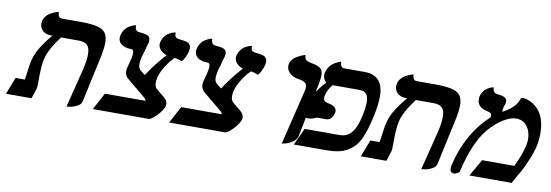

<svg xmlns="http://www.w3.org/2000/svg" viewBox="-48 -871 3412 1190"><g transform="rotate(10 1658.0 -275.5)"><path d="M395 13.2 457 -233.9Q470.2 -291 470.2 -328.1Q470.2 -368.2 453.4 -385.5Q436.5 -402.8 398.9 -402.8H287.1Q220.2 -312.5 207 -253.9Q196.8 -210.4 196.8 -127Q196.8 -75.7 194.8 -66.9L172.9 0H12.2L53.2 -106.9H111.8Q112.8 -112.3 114.5 -125.7Q116.2 -139.2 117.2 -144Q118.7 -154.8 122.1 -179.4Q125.5 -204.1 127 -212.9Q137.2 -265.6 163.3 -309.1Q189.5 -352.5 231.9 -403.8H228Q188 -403.8 167.5 -426.5Q147 -449.2 153.8 -481.9Q157.7 -499 168.7 -512.9Q179.7 -526.9 192.6 -534.4Q205.6 -542 217.8 -547.4Q230 -552.7 238.3 -554.7L246.1 -556.2Q247.6 -519 271 -519H394Q487.8 -519 525.4 -498Q563 -477.1 563 -418.9Q563 -384.8 554.2 -339.8Q543 -289.6 521.2 -188Q499.5 -86.4 488.8 -36.1Q484.4 -16.6 460.9 -4.4Q437.5 7.8 416 10.7Z M925.8 -192.9 982.4 -146Q1005.4 -126 1001.5 -99.1Q992.7 -70.3 962.2 -37.6Q931.6 -4.9 912.6 0H558.6L615.7 -106.9H871.6Q870.1 -114.7 864.7 -120.1H865.7Q845.7 -136.7 805.2 -170.2Q764.6 -203.6 744.6 -220.2H745.6Q715.3 -242.7 722.7 -284.2L740.7 -355Q751.5 -407.2 728.5 -407.2Q685.1 -407.2 662.8 -427Q640.6 -446.8 647.5 -480Q651.9 -499 662.1 -514.2Q672.4 -529.3 684.1 -537.1Q695.8 -544.9 706.8 -550Q717.8 -555.2 725.1 -556.6L732.4 -558.1Q731.9 -545.4 734.6 -537.1Q737.3 -528.8 742.4 -525.1Q747.6 -521.5 750.7 -520.5Q753.9 -519.5 758.8 -519Q797.4 -516.6 813.5 -508.8Q829.6 -501 829.6 -477.1Q829.6 -475.6 826.7 -458Q826.7 -460.4 825.7 -457.8Q824.7 -455.1 822.5 -447.5Q820.3 -439.9 818.6 -433.6Q816.9 -427.2 814.5 -417.2Q812 -407.2 811.5 -405.8Q810.1 -400.9 806.6 -390.9Q803.2 -380.9 801.3 -372.6Q799.3 -364.3 797.9 -354Q787.6 -309.1 805.7 -291H804.7Q825.2 -275.4 838.9 -263.2Q881.8 -331.5 950.7 -408.2Q922.4 -417.5 907.5 -437.3Q892.6 -457 897.5 -480Q902.3 -500 912.8 -515.1Q923.3 -530.3 934.8 -537.6Q946.3 -544.9 957.3 -549.6Q968.3 -554.2 975.6 -555.2L982.4 -556.2Q981.4 -543.5 983.6 -535.6Q985.8 -527.8 992.4 -524.4Q999 -521 1003.7 -520Q1008.3 -519 1018.6 -518.1Q1027.8 -517.1 1031.2 -516.6Q1034.7 -516.1 1043.2 -514.9Q1051.8 -513.7 1055.2 -512.5Q1058.6 -511.2 1064.9 -508.8Q1071.3 -506.3 1073.7 -503.2Q1076.2 -500 1079.8 -495.4Q1083.5 -490.7 1084.5 -485.1Q1085.4 -479.5 1085.4 -471.9Q1085.4 -464.4 1083.5 -455.1Q1069.8 -409.2 1048.8 -386.2Q1022.9 -398.9 1003.4 -399.9Q976.6 -376.5 950 -333Q923.3 -289.6 917.5 -258.8Q907.7 -215.3 925.8 -192.9Z M1405.8 -192.9 1462.4 -146Q1485.4 -126 1481.4 -99.1Q1472.7 -70.3 1442.1 -37.6Q1411.6 -4.9 1392.6 0H1038.6L1095.7 -106.9H1351.6Q1350.1 -114.7 1344.7 -120.1H1345.7Q1325.7 -136.7 1285.2 -170.2Q1244.6 -203.6 1224.6 -220.2H1225.6Q1195.3 -242.7 1202.6 -284.2L1220.7 -355Q1231.4 -407.2 1208.5 -407.2Q1165 -407.2 1142.8 -427Q1120.6 -446.8 1127.4 -480Q1131.8 -499 1142.1 -514.2Q1152.3 -529.3 1164.1 -537.1Q1175.8 -544.9 1186.8 -550Q1197.8 -555.2 1205.1 -556.6L1212.4 -558.1Q1211.9 -545.4 1214.6 -537.1Q1217.3 -528.8 1222.4 -525.1Q1227.5 -521.5 1230.7 -520.5Q1233.9 -519.5 1238.8 -519Q1277.3 -516.6 1293.5 -508.8Q1309.6 -501 1309.6 -477.1Q1309.6 -475.6 1306.6 -458Q1306.6 -460.4 1305.7 -457.8Q1304.7 -455.1 1302.5 -447.5Q1300.3 -439.9 1298.6 -433.6Q1296.9 -427.2 1294.4 -417.2Q1292 -407.2 1291.5 -405.8Q1290 -400.9 1286.6 -390.9Q1283.2 -380.9 1281.2 -372.6Q1279.3 -364.3 1277.8 -354Q1267.6 -309.1 1285.6 -291H1284.7Q1305.2 -275.4 1318.8 -263.2Q1361.8 -331.5 1430.7 -408.2Q1402.3 -417.5 1387.5 -437.3Q1372.6 -457 1377.4 -480Q1382.3 -500 1392.8 -515.1Q1403.3 -530.3 1414.8 -537.6Q1426.3 -544.9 1437.3 -549.6Q1448.2 -554.2 1455.6 -555.2L1462.4 -556.2Q1461.4 -543.5 1463.6 -535.6Q1465.8 -527.8 1472.4 -524.4Q1479 -521 1483.6 -520Q1488.3 -519 1498.5 -518.1Q1507.8 -517.1 1511.2 -516.6Q1514.6 -516.1 1523.2 -514.9Q1531.7 -513.7 1535.2 -512.5Q1538.6 -511.2 1544.9 -508.8Q1551.3 -506.3 1553.7 -503.2Q1556.2 -500 1559.8 -495.4Q1563.5 -490.7 1564.5 -485.1Q1565.4 -479.5 1565.4 -471.9Q1565.4 -464.4 1563.5 -455.1Q1549.8 -409.2 1528.8 -386.2Q1502.9 -398.9 1483.4 -399.9Q1456.5 -376.5 1429.9 -333Q1403.3 -289.6 1397.5 -258.8Q1387.7 -215.3 1405.8 -192.9Z M1748.5 7.8 1831.5 -334Q1835.4 -349.1 1835.4 -360.8Q1835.4 -381.8 1822.8 -390.9Q1810.1 -399.9 1782.7 -403.8Q1743.2 -409.7 1721.4 -433.8Q1699.7 -458 1706.5 -488.8Q1710.4 -503.4 1721.4 -515.9Q1732.4 -528.3 1745.4 -535.9Q1758.3 -543.5 1770.5 -549.1Q1782.7 -554.7 1791 -556.6L1798.8 -559.1Q1798.3 -546.9 1801.8 -538.6Q1805.2 -530.3 1812.5 -526.1Q1819.8 -522 1825 -520.3Q1830.1 -518.6 1838.4 -517.1Q1859.9 -513.2 1871.1 -510Q1882.3 -506.8 1894.8 -499.8Q1907.2 -492.7 1912.4 -481Q1917.5 -469.2 1917.5 -451.2Q1917.5 -430.7 1911.6 -400.9L1843.8 -54.2Q1837.9 -32.7 1814 -17.1Q1790 -1.5 1769.5 2.9Z M2211.4 -248Q2223.1 -303.2 2223.1 -335Q2223.1 -368.7 2210.2 -386.2Q2197.3 -403.8 2166.5 -403.8H2004.4H1996.1Q1966.8 -367.2 1959.5 -332Q1955.6 -312 1961.9 -302.2Q1968.3 -292.5 1992.2 -288.1Q2048.8 -276.9 2041.5 -237.8Q2029.3 -189 1994.1 -189H1940.4Q1936 -189 1920.4 -183.1Q1918.5 -182.6 1911.9 -179.9Q1905.3 -177.2 1899.2 -176Q1893.1 -174.8 1884.3 -174.8Q1849.1 -174.8 1849.1 -208Q1849.1 -223.1 1853.5 -237.8Q1863.3 -281.2 1890.4 -327.6Q1917.5 -374 1955.1 -413.1Q1942.9 -422.4 1937.5 -437.7Q1932.1 -453.1 1935.1 -470.2Q1939.5 -490.2 1950 -506.3Q1960.4 -522.5 1972.7 -531.2Q1984.9 -540 1996.6 -546.1Q2008.3 -552.2 2016.1 -554.2L2023.4 -556.2Q2024.9 -519 2048.3 -519H2177.2Q2297.4 -519 2297.4 -384.8Q2297.4 -335.9 2282.2 -263.2Q2271.5 -214.8 2261.5 -180.9Q2251.5 -147 2237.1 -115.2Q2222.7 -83.5 2204.3 -63.7Q2186 -43.9 2160.6 -28.6Q2135.3 -13.2 2102.1 -6.6Q2068.8 0 2025.4 0H1823.2L1873 -106.9H2091.3Q2140.1 -106.9 2168.5 -141.8Q2196.8 -176.8 2211.4 -248Z M2627.9 13.2 2689.9 -233.9Q2703.1 -291 2703.1 -328.1Q2703.1 -368.2 2686.3 -385.5Q2669.4 -402.8 2631.8 -402.8H2520Q2453.1 -312.5 2439.9 -253.9Q2429.7 -210.4 2429.7 -127Q2429.7 -75.7 2427.7 -66.9L2405.8 0H2245.1L2286.1 -106.9H2344.7Q2345.7 -112.3 2347.4 -125.7Q2349.1 -139.2 2350.1 -144Q2351.6 -154.8 2355 -179.4Q2358.4 -204.1 2359.9 -212.9Q2370.1 -265.6 2396.2 -309.1Q2422.4 -352.5 2464.8 -403.8H2460.9Q2420.9 -403.8 2400.4 -426.5Q2379.9 -449.2 2386.7 -481.9Q2390.6 -499 2401.6 -512.9Q2412.6 -526.9 2425.5 -534.4Q2438.5 -542 2450.7 -547.4Q2462.9 -552.7 2471.2 -554.7L2479 -556.2Q2480.5 -519 2503.9 -519H2627Q2720.7 -519 2758.3 -498Q2795.9 -477.1 2795.9 -418.9Q2795.9 -384.8 2787.1 -339.8Q2775.9 -289.6 2754.2 -188Q2732.4 -86.4 2721.7 -36.1Q2717.3 -16.6 2693.8 -4.4Q2670.4 7.8 2648.9 10.7Z M3160.6 -527.8 3177.7 -530.8Q3224.1 -522.5 3256.1 -493.9Q3288.1 -465.3 3302.2 -424.8Q3316.4 -384.3 3316.4 -334Q3316.4 -293 3307.6 -250Q3298.8 -210.9 3277.8 -161.4Q3256.8 -111.8 3241.7 -84Q3219.2 -46.9 3194.3 0H2928.7L2989.7 -106.9H3192.4Q3225.6 -174.8 3242.7 -241.2Q3247.6 -264.6 3247.6 -280.8Q3247.6 -332 3222.2 -365Q3196.8 -397.9 3153.3 -397.9Q3119.1 -397.9 3074.5 -370.8Q3029.8 -343.8 2988.8 -296.9Q2909.7 -206.5 2865.7 -13.2Q2864.3 -8.3 2853 -1.7Q2841.8 4.9 2830.6 4.9Q2797.9 4.9 2809.6 -46.9Q2831.5 -145.5 2880.6 -232.4Q2929.7 -319.3 2999.5 -380.9L2994.6 -377.9Q2998 -395 2991.5 -401.9Q2984.9 -408.7 2961.4 -413.1Q2895 -429.2 2904.8 -492.2Q2908.7 -509.8 2918.2 -523.7Q2927.7 -537.6 2938.5 -544.9Q2949.2 -552.2 2959.2 -556.9Q2969.2 -561.5 2976.1 -562.5L2982.4 -564Q2982.9 -541.5 2991.5 -534.2Q3000 -526.9 3013.7 -525.9Q3028.3 -524.4 3037.1 -522.7Q3045.9 -521 3056.4 -516.1Q3066.9 -511.2 3070.8 -501.7Q3074.7 -492.2 3071.8 -478Q3069.8 -469.2 3064.5 -459Q3063.5 -454.6 3062.5 -446.8Q3059.1 -433.1 3060.5 -423.8Q3101.1 -445.3 3125.7 -469.7Q3150.4 -494.1 3160.6 -527.8Z"/></g></svg>

Font: Linear Smooth
Style: Bold Italic
Weight: 700
Designer: Philipp H. Poll, Flanker
Foundry: Philipp H. Poll, reworked by Flanker
Version: Version 1.061 | FøM Fix